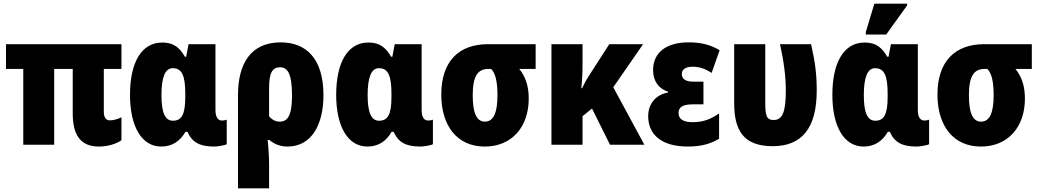

<svg xmlns="http://www.w3.org/2000/svg" viewBox="-20 -796 5727 1056"><path d="M524 10C569 10 618 -3 648 -25V-151C629 -141 603 -134 584 -134C565 -134 551 -148 551 -181V-417H648V-553H13V-417H108V0H278V-417H380V-172C380 -51 425 10 524 10Z M867 10C927 10 971 -20 1000 -71H1011C1037 -12 1080 10 1159 10C1176 10 1219 3 1227 -3V-138C1221 -135 1210 -133 1201 -133C1179 -133 1165 -151 1165 -192V-553H1017L1004 -484H997C972 -526 943 -562 872 -562C759 -562 695 -454 695 -274C695 -102 758 10 867 10ZM931 -132C888 -132 868 -176 868 -273C868 -368 887 -421 930 -421C980 -421 999 -381 999 -282V-262C999 -165 978 -132 931 -132Z M1289 240H1460V107C1460 70 1457 19 1452 -26H1462C1485 -6 1518 10 1561 10C1696 10 1759 -114 1759 -272C1759 -475 1663 -563 1524 -563C1357 -563 1289 -443 1289 -273ZM1518 -127C1494 -127 1475 -139 1460 -156V-314C1460 -398 1480 -426 1520 -426C1562 -426 1586 -391 1586 -271C1586 -160 1562 -127 1518 -127Z M2001 10C2061 10 2105 -20 2134 -71H2145C2171 -12 2214 10 2293 10C2310 10 2353 3 2361 -3V-138C2355 -135 2344 -133 2335 -133C2313 -133 2299 -151 2299 -192V-553H2151L2138 -484H2131C2106 -526 2077 -562 2006 -562C1893 -562 1829 -454 1829 -274C1829 -102 1892 10 2001 10ZM2065 -132C2022 -132 2002 -176 2002 -273C2002 -368 2021 -421 2064 -421C2114 -421 2133 -381 2133 -282V-262C2133 -165 2112 -132 2065 -132Z M2646 10C2798 10 2888 -101 2888 -253C2888 -323 2871 -373 2836 -417H2926V-553H2664C2503 -553 2407 -458 2407 -276C2407 -104 2494 10 2646 10ZM2647 -127C2602 -127 2580 -173 2580 -271C2580 -381 2609 -417 2668 -417H2681C2705 -394 2716 -347 2716 -272C2716 -173 2693 -127 2647 -127Z M3517 -553H3331L3228 -393C3211 -368 3194 -337 3181 -311H3177C3182 -352 3184 -398 3184 -451V-553H3013V0H3184V-157L3236 -199L3335 0H3524L3353 -316Z M3763 10C3831 10 3883 -2 3935 -33V-172C3891 -143 3854 -124 3788 -124C3736 -124 3712 -143 3712 -174C3712 -203 3729 -222 3789 -222H3849V-347H3792C3752 -347 3730 -361 3730 -389C3730 -413 3749 -429 3790 -429C3826 -429 3857 -419 3894 -395L3938 -520C3882 -553 3830 -563 3766 -563C3653 -563 3572 -513 3572 -411C3572 -351 3602 -308 3654 -292V-287C3589 -276 3545 -227 3545 -157C3545 -53 3622 10 3763 10Z M4230 8C4390 8 4472 -91 4472 -298C4472 -385 4464 -452 4441 -553H4270C4291 -458 4302 -376 4302 -299C4302 -178 4283 -136 4235 -136C4194 -136 4189 -163 4189 -234V-553H4018V-229C4018 -81 4067 8 4230 8Z M4742 -606H4854L4969 -766V-776H4789L4742 -620ZM4730 10C4790 10 4834 -20 4863 -71H4874C4900 -12 4943 10 5022 10C5039 10 5082 3 5090 -3V-138C5084 -135 5073 -133 5064 -133C5042 -133 5028 -151 5028 -192V-553H4880L4867 -484H4860C4835 -526 4806 -562 4735 -562C4622 -562 4558 -454 4558 -274C4558 -102 4621 10 4730 10ZM4794 -132C4751 -132 4731 -176 4731 -273C4731 -368 4750 -421 4793 -421C4843 -421 4862 -381 4862 -282V-262C4862 -165 4841 -132 4794 -132Z M5375 10C5527 10 5617 -101 5617 -253C5617 -323 5600 -373 5565 -417H5655V-553H5393C5232 -553 5136 -458 5136 -276C5136 -104 5223 10 5375 10ZM5376 -127C5331 -127 5309 -173 5309 -271C5309 -381 5338 -417 5397 -417H5410C5434 -394 5445 -347 5445 -272C5445 -173 5422 -127 5376 -127Z"/></svg>

Font: Noto Sans Condensed Black
Style: Regular
Weight: 900
Width: 3
Designer: Monotype Design Team
Foundry: Monotype Imaging Inc.
Version: Version 2.013